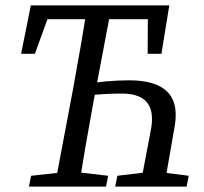

<svg xmlns="http://www.w3.org/2000/svg" viewBox="-20 -690 755 710"><path d="M58 -491H109L174 -670L119 -619H563L527 -670L526 -491H577L606 -670H94L58 -491ZM498 0H587L626 -223C648 -349 574 -393 458 -393C404 -393 342 -388 295 -378L287 -335C335 -341 383 -344 430 -344C529 -344 553 -290 538 -210L498 0ZM87 0H372L380 -40L251 -55H232L95 -40L87 0ZM182 0H272C288 -103 306 -207 325 -310L393 -670H303C287 -567 269 -463 250 -360L182 0ZM406 0H670L678 -40L559 -55H540L414 -40L406 0Z"/></svg>

Font: Source Serif 4 Variable
Style: Italic
Weight: 400
Italic angle: -12°
Designer: Frank Grießhammer
Foundry: Adobe Systems Incorporated
Version: Version 4.004;hotconv 1.0.116;makeotfexe 2.5.65601